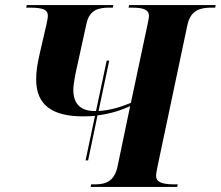

<svg xmlns="http://www.w3.org/2000/svg" viewBox="-20 -734 867 754"><path d="M316 -104H326L363 -281C415 -287 457 -302 491 -317L442 -82C429 -18 391 -10 351 -10H338L336 0H676L678 -10H665C609 -10 593 -22 593 -44C593 -49 594 -60 599 -82L716 -636C729 -696 768 -704 812 -704H825L827 -714H487L485 -704H498C550 -704 565 -693 565 -671C565 -666 563 -654 559 -636L494 -330C457 -315 416 -301 367 -298L409 -496H399L357 -298C355 -298 354 -298 352 -298C300 -298 268 -323 268 -381C268 -408 279 -457 286 -488L320 -643C332 -696 368 -704 410 -704H423L425 -714H85L83 -704H96C154 -704 168 -694 168 -671C168 -667 166 -654 162 -636L137 -528C127 -485 122 -455 122 -422C122 -320 187 -277 307 -277C323 -277 339 -278 353 -279Z"/></svg>

Font: Noto Serif Display
Style: Bold Italic
Weight: 700
Italic angle: -12°
Designer: Monotype Design Team
Foundry: Monotype Imaging Inc.
Version: Version 2.009